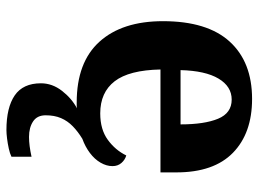

<svg xmlns="http://www.w3.org/2000/svg" viewBox="-126 -464 823 612"><g transform="rotate(90 286.0 -157.5)"><path d="M394 234Q322 234 283.5 207.5Q245 181 245 124Q245 88 269 57Q293 26 325 9Q321 10 316 10Q311 10 306 10Q178 10 112.5 -62.5Q47 -135 47 -265Q47 -406 112 -477.5Q177 -549 295 -549Q404 -549 466.5 -488Q529 -427 529 -308V-257H201Q203 -157 238.5 -111Q274 -65 341 -65Q392 -65 425 -89Q458 -113 475 -148Q489 -144 499 -132.5Q509 -121 509 -104Q509 -85 498 -66Q487 -47 467 -32Q447 -17 422 -8Q399 6 382 22.5Q365 39 356 60Q347 81 347 109Q347 136 366.5 149Q386 162 416 162Q430 162 445.5 160Q461 158 479 154V218Q469 223 453 226.5Q437 230 421 232Q405 234 394 234ZM376 -321Q376 -397 358 -440.5Q340 -484 297 -484Q255 -484 230 -442Q205 -400 203 -321Z"/></g></svg>

Font: Noto Serif Hebrew
Style: Bold
Weight: 700
Version: Version 2.003